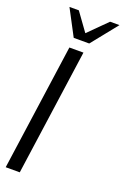

<svg xmlns="http://www.w3.org/2000/svg" viewBox="-170 -950 648 1001"><g transform="rotate(20 154.0 -449.5)"><path d="M4.5 0 103 -700H181L82.5 0ZM107 -755 31 -899H83L155.5 -798.5L256.5 -899H308.5L193 -755Z"/></g></svg>

Font: Urbanist
Style: Italic
Weight: 400
Italic angle: -8°
Designer: Corey Hu
Foundry: Corey Hu
Version: Version 1.330; ttfautohint (v1.8.4.7-5d5b)